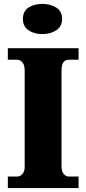

<svg xmlns="http://www.w3.org/2000/svg" viewBox="-20 -960 440 980"><path d="M20 0V-59H70Q82 -59 94 -71.5Q106 -84 106 -108V-600Q106 -629 94 -642Q82 -655 70 -655H20V-714H381V-655H330Q313 -655 303.5 -642Q294 -629 294 -599V-110Q294 -86 305 -72.5Q316 -59 330 -59H381V0ZM196 -786Q154 -786 125.5 -805.5Q97 -825 97 -863Q97 -903 125.5 -921.5Q154 -940 196 -940Q237 -940 267 -921.5Q297 -903 297 -863Q297 -825 267 -805.5Q237 -786 196 -786Z"/></svg>

Font: Noto Serif Armenian SemiCondensed Black
Style: Regular
Weight: 900
Width: 4
Designer: Monotype Design Team
Foundry: Monotype Imaging Inc.
Version: Version 2.008; ttfautohint (v1.8.4.7-5d5b)